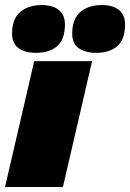

<svg xmlns="http://www.w3.org/2000/svg" viewBox="-39 -743 517 763"><path d="M327 -500 211 0H-19L97 -500ZM343 -533Q300 -533 274 -551.5Q248 -570 248 -609Q248 -668 280.5 -695.5Q313 -723 366 -723Q409 -723 433.5 -703.5Q458 -684 458 -646Q458 -586 427 -559.5Q396 -533 343 -533ZM104 -533Q61 -533 35 -551.5Q9 -570 9 -609Q9 -668 41.5 -695.5Q74 -723 127 -723Q170 -723 194.5 -703.5Q219 -684 219 -646Q219 -586 188 -559.5Q157 -533 104 -533Z"/></svg>

Font: Prodigy Sans Black
Style: Italic
Weight: 900
Italic angle: -13°
Designer: Wei Huang
Foundry: Wei Huang
Version: Version 1.003; ttfautohint (v1.8.3)